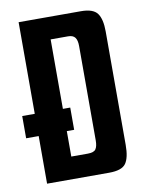

<svg xmlns="http://www.w3.org/2000/svg" viewBox="-85 -673 546 726"><g transform="rotate(-10 188.0 -310.0)"><path d="M-11.3 -182.8V-268.2H173.1V-182.8ZM36.9 -620H276.1Q323.1 -620 339.1 -597.8Q355.1 -575.6 355.1 -528.6V-92.4Q355.1 -43.7 339.6 -21.8Q324.1 0 275.4 0H36.9ZM208.1 -85.1Q232 -85.1 239.2 -96Q246.5 -106.9 246.5 -129.1V-491.9Q246.5 -513.7 238.6 -524.3Q230.6 -534.9 211.9 -534.9H144.9V-85.1Z"/></g></svg>

Font: Smooch Sans Thin
Style: Regular
Weight: 100
Designer: Robert E. Leuschke
Foundry: Robert E. Leuschke
Version: Version 1.010